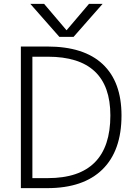

<svg xmlns="http://www.w3.org/2000/svg" viewBox="-20 -972 687 993"><path d="M550.8 -375Q550.8 -678.7 227.5 -678.7H147.5V-50.8H227.5Q550.8 -50.8 550.8 -375ZM608.4 -375Q608.4 -192.4 509.8 -95.7Q411.1 1 224.6 1H87.9V-731.4H224.6Q414.1 -731.4 511.2 -640.1Q608.4 -548.8 608.4 -375ZM440.4 -952.1H510.7L360.4 -781.2H287.1L136.7 -952.1H208L324.2 -815.4Z"/></svg>

Font: Gen Shin Gothic Light
Style: Regular
Weight: 200
Designer: [Source Han Sans]
Ryoko NISHIZUKA  (kana & ideographs); Paul D. Hunt (Latin, Greek & Cyrillic); Wenlong ZHANG  (bopomofo
Version: Version 1.002.20150607